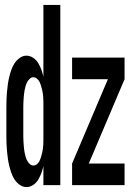

<svg xmlns="http://www.w3.org/2000/svg" viewBox="-20 -755 540 783"><path d="M88 8Q73 8 60 -1.5Q47 -11 39 -23.5Q31 -36 26 -50.5Q21 -65 17.5 -79.5Q14 -94 12 -109Q10 -124 8.5 -139.5Q7 -155 6.5 -170Q6 -185 6 -200V-320Q6 -335 6.5 -350Q7 -365 8.5 -380.5Q10 -396 12 -411Q14 -426 17.5 -440.5Q21 -455 26 -469.5Q31 -484 39 -496.5Q47 -509 60 -518.5Q73 -528 88 -528Q102 -528 115 -519.5Q128 -511 136 -497.5Q144 -484 149 -470Q154 -456 157 -442V-735H226V0H157V-78Q154 -64 149 -50Q144 -36 136 -22.5Q128 -9 115 -0.5Q102 8 88 8ZM116 -80Q125 -80 131.5 -86Q138 -92 141.5 -99.5Q145 -107 147.5 -115.5Q150 -124 152 -132Q154 -140 155 -148.5Q156 -157 156.5 -165.5Q157 -174 157 -182.5Q157 -191 157 -200V-320Q157 -329 157 -337.5Q157 -346 156.5 -354.5Q156 -363 155 -371.5Q154 -380 152 -388Q150 -396 147.5 -404.5Q145 -413 141.5 -420.5Q138 -428 131 -434Q124 -440 116 -440Q108 -440 101.5 -434Q95 -428 91 -420.5Q87 -413 84.5 -404.5Q82 -396 80.5 -388Q79 -380 78 -371.5Q77 -363 76.5 -354.5Q76 -346 75.5 -337.5Q75 -329 75 -320V-200Q75 -191 75.5 -182.5Q76 -174 76.5 -165.5Q77 -157 78 -148.5Q79 -140 80.5 -132Q82 -124 84.5 -115.5Q87 -107 91 -99.5Q95 -92 101.5 -86Q108 -80 116 -80ZM274 0V-88L420 -432H274V-520H488V-432L342 -88H488V0Z"/></svg>

Font: Iosevka Term Semibold
Style: Regular
Weight: 600
Monospace: yes
Designer: Belleve Invis
Foundry: Belleve Invis
Version: Version 31.4.0